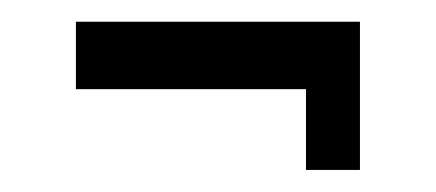

<svg xmlns="http://www.w3.org/2000/svg" viewBox="-20 -342 395 174"><path d="M257.3 -188V-261.2H48.8V-322.3H306.2V-188Z"/></svg>

Font: SengPathom
Style: Regular
Weight: 400
Designer: John M. Durdin
Foundry: Lao Script for Windows
Version: Version 1.300